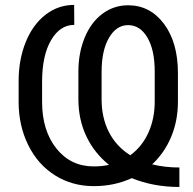

<svg xmlns="http://www.w3.org/2000/svg" viewBox="-20 -741 781 775"><path d="M704.1 13.7Q599.1 13.7 511.7 -22Q442.4 10.3 358.4 10.3Q271.5 10.3 202.1 -33.2Q132.8 -76.7 94 -155.3Q55.2 -233.9 55.2 -329.6V-413.6Q55.2 -500 83.7 -570.8Q112.3 -641.6 163.6 -681.4Q214.8 -721.2 279.3 -721.2L279.8 -640.6Q222.2 -640.6 186 -578.6Q149.9 -516.6 149.9 -410.6V-329.6Q149.9 -214.4 207.5 -141.8Q265.1 -69.3 358.4 -69.3Q392.6 -69.3 419.9 -75.7Q360.8 -123 328.6 -190.7Q296.4 -258.3 296.4 -341.3V-452.1Q296.4 -527.3 321.8 -589.1Q347.2 -650.9 393.3 -685.3Q439.5 -719.7 497.1 -719.7Q585.9 -719.7 642.1 -644.5Q698.2 -569.3 698.2 -445.8V-331.1Q698.2 -253.9 671.1 -189Q644 -124 594.2 -77.6Q645 -64.9 704.1 -64.9ZM390.1 -340.3Q390.1 -266.1 419.4 -208.3Q448.7 -150.4 505.9 -114.3Q553.7 -149.4 579.1 -205.8Q604.5 -262.2 604.5 -331.1V-452.6Q604.5 -539.1 575 -589.4Q545.4 -639.6 497.1 -639.6Q449.7 -639.6 419.9 -588.4Q390.1 -537.1 390.1 -450.2Z"/></svg>

Font: Roboto-o
Style: o-Regular
Weight: 400
Designer: Google
Version: Version 2.134; 2016; ttfautohint (v1.6)